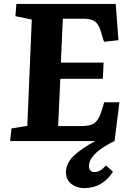

<svg xmlns="http://www.w3.org/2000/svg" viewBox="-20 -723 667 984"><path d="M32 0 39 -65 120 -78 143 -623 59 -640 64 -703H573L587 -517L513 -509L501 -547Q493 -579 482 -596Q471 -613 453.5 -620Q436 -627 405 -627H302L292 -402H511L507 -319H289L278 -77H397Q427 -77 446.5 -83.5Q466 -90 478.5 -107Q491 -124 501 -156L514 -199H592L567 0Q529 18 499 39Q469 60 452.5 82.5Q436 105 436 127Q436 143 443.5 151Q451 159 465 159Q479 159 494 150Q509 141 523 125L559 157Q533 198 496 219.5Q459 241 413 241Q388 241 366.5 232Q345 223 331.5 205Q318 187 318 160Q318 137 328 116Q338 95 357.5 76Q377 57 405 38Q433 19 468 0Z"/></svg>

Font: Literata 18pt
Style: Bold Italic
Weight: 700
Italic angle: -2°
Designer: Latin by Veronika Burian and Jose Scaglione. Greek by Irene Vlachou. Cyrillic by Vera Evstafieva
Foundry: TypeTogether
Version: Version 3.103;gftools[0.9.29]